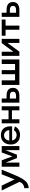

<svg xmlns="http://www.w3.org/2000/svg" viewBox="1769 -2216 651 4229"><g transform="rotate(-90 2094.5 -101.5)"><path d="M369.1 -390.1H472.2L389.2 -188Q363.3 -124.5 348.4 -90.1Q333.5 -55.7 310.3 -6.8Q287.1 42 270.3 67.6Q253.4 93.3 229.2 124Q205.1 154.8 181.9 169.2Q158.7 183.6 129.2 193.8Q99.6 204.1 65.9 204.1V107.9Q106.4 107.9 143.8 82.3Q181.2 56.6 205.1 5.9L13.2 -390.1H121.1L256.8 -105Z M849.6 -389.2H991.7V0H901.9V-305.2L800.8 -53.2H728L627 -303.2V0H536.6V-389.2H678.7L764.6 -153.8Z M1115.2 -160.2Q1125 -111.8 1156.7 -86.4Q1188.5 -61 1239.3 -61Q1270.5 -61 1299.1 -77.9Q1327.6 -94.7 1341.3 -121.1L1424.3 -100.1Q1401.4 -45.9 1352.1 -15.9Q1302.7 14.2 1238.3 14.2Q1183.1 14.2 1139.6 -3.2Q1096.2 -20.5 1065.4 -60.5Q1034.7 -100.6 1027.3 -160.2Q1017.6 -269.5 1073.2 -338.4Q1128.9 -407.2 1229.5 -407.2Q1335.4 -407.2 1385.5 -340.3Q1435.5 -273.4 1425.3 -160.2ZM1227.5 -337.9Q1182.1 -337.9 1150.1 -306.2Q1118.2 -274.4 1112.3 -223.1H1341.3Q1340.8 -272.9 1308.3 -304.9Q1275.9 -336.9 1227.5 -337.9Z M1778.3 -389.2H1868.2V0H1778.3V-164.1H1582.5V0H1492.2V-389.2H1582.5V-238.8H1778.3Z M2099.1 -282.2Q2273.9 -282.2 2273.9 -141.1Q2273.9 -71.8 2226.6 -35.9Q2179.2 0 2099.1 0H1947.8V-389.2H2038.1V-282.2ZM2094.7 -73.2Q2144 -73.2 2166.5 -89.6Q2189 -106 2189 -141.1Q2189 -176.8 2166.5 -193.4Q2144 -210 2094.7 -210H2038.1V-73.2Z M2798.8 -389.2H2898.9V0H2338.9V-389.2H2439V-95.2H2574.2V-389.2H2664.1V-95.2H2798.8Z M3259.8 -389.2H3352.5V0H3262.7V-261.2L3070.8 0H2978.5V-389.2H3068.8V-131.8Z M3778.3 -389.2V-304.2H3644.5V0H3554.7V-304.2H3422.4V-389.2Z M3989.3 -282.2Q4164.1 -282.2 4164.1 -141.1Q4164.1 -71.8 4116.7 -35.9Q4069.3 0 3989.3 0H3837.9V-389.2H3928.2V-282.2ZM3984.9 -73.2Q4034.2 -73.2 4056.6 -89.6Q4079.1 -106 4079.1 -141.1Q4079.1 -176.8 4056.6 -193.4Q4034.2 -210 3984.9 -210H3928.2V-73.2Z"/></g></svg>

Font: Neutral Grotesk
Style: Regular
Weight: 400
Designer: Nawras Khrais
Foundry: Nawras Khrais
Version: Version 1.000;PS 001.000;hotconv 1.0.88;makeotf.lib2.5.64775